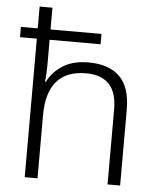

<svg xmlns="http://www.w3.org/2000/svg" viewBox="-54 -806 703 852"><g transform="rotate(5 298.0 -380.0)"><path d="M145 -760V-663H372V-617H145V-507Q145 -486 144 -467.5Q143 -449 141 -430H145Q166 -474 211.5 -503Q257 -532 326 -532Q417 -532 465 -485Q513 -438 513 -338V0H457V-334Q457 -410 422 -446.5Q387 -483 320 -483Q145 -483 145 -280V0H88V-617H13V-663H88V-760Z"/></g></svg>

Font: Noto Sans Myanmar Light
Style: Regular
Weight: 300
Designer: Monotype Design Team
Foundry: Monotype Imaging Inc.
Version: Version 2.107; ttfautohint (v1.8.4.7-5d5b)